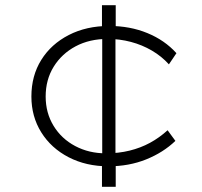

<svg xmlns="http://www.w3.org/2000/svg" viewBox="-20 -720 779 740"><path d="M398 -79Q312 -79 244.5 -114Q177 -149 139 -210Q101 -271 101 -348Q101 -428 139 -489Q177 -550 245 -585Q313 -620 401 -620Q481 -620 548 -592.5Q615 -565 660 -515L631 -472Q603 -503 565.5 -525Q528 -547 484.5 -558.5Q441 -570 395 -570Q325 -570 271.5 -541.5Q218 -513 187 -463Q156 -413 156 -348Q156 -285 186.5 -235Q217 -185 270 -157Q323 -129 388 -129Q437 -129 479.5 -139.5Q522 -150 558 -169.5Q594 -189 626 -218L656 -177Q609 -132 543 -105.5Q477 -79 398 -79ZM373 0V-87L374 -123V-578L373 -607V-700H426V-606L425 -579V-122L426 -87V0Z"/></svg>

Font: Lexend Giga ExtraLight
Style: Regular
Weight: 250
Version: Version 1.007